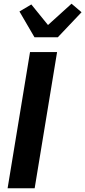

<svg xmlns="http://www.w3.org/2000/svg" viewBox="-20 -1016 460 1036"><path d="M21 0 142 -735H288L167 0ZM166 -815 85 -954 149 -992 239 -881 366 -996 420 -950 292 -815Z"/></svg>

Font: Iosevka Aile Heavy Oblique
Style: Regular
Weight: 900
Italic angle: -9°
Designer: Belleve Invis
Foundry: Belleve Invis
Version: Version 31.1.0; ttfautohint (v1.8.4)